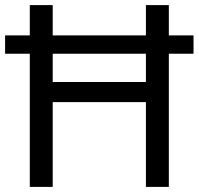

<svg xmlns="http://www.w3.org/2000/svg" viewBox="-20 -734 781 754"><path d="M97 0V-523H0V-595H97V-714H187V-595H553V-714H643V-595H740V-523H643V0H553V-333H187V0ZM187 -412H553V-523H187Z"/></svg>

Font: Noto Sans Manichaean
Style: Regular
Weight: 400
Designer: Monotype Design Team
Foundry: Monotype Imaging Inc.
Version: Version 2.005; ttfautohint (v1.8.4.7-5d5b)